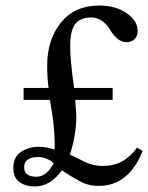

<svg xmlns="http://www.w3.org/2000/svg" viewBox="-20 -664 535 692"><path d="M386 -304H251Q255 -258 255 -242Q255 -179 232 -107Q243 -102 261 -93Q279 -84 285.5 -80.5Q292 -77 304.5 -73Q317 -69 328 -67.5Q339 -66 353 -66Q427 -66 474 -132L494 -120Q444 6 336 6Q304 6 279.5 -5Q255 -16 203 -50Q161 8 106 8Q72 8 50 -8Q28 -24 28 -58Q28 -98 55.5 -116.5Q83 -135 120 -135Q149 -135 177 -125Q179 -200 160 -304H65V-347H155Q150 -387 150 -427Q150 -521 199.5 -582.5Q249 -644 337 -644Q397 -644 436.5 -616.5Q476 -589 476 -553Q476 -533 464.5 -522.5Q453 -512 436 -512Q417 -512 401.5 -526Q386 -540 377 -556.5Q368 -573 350 -587Q332 -601 309 -601Q270 -601 251.5 -578Q233 -555 233 -496Q233 -447 247 -347H386ZM173 -75V-77Q146 -98 118 -98Q67 -98 67 -61Q67 -27 111 -27Q148 -27 173 -75Z"/></svg>

Font: myMathFont
Style: Regular
Weight: 400
Designer: Ross Mills, John Hudson & Paul Hanslow, Tiro Typeworks Ltd; with prior portions MicroPress Inc., and Coen Hoffman. Math 
Foundry: Tiro Typeworks Ltd
Version: Version 2.13 b171